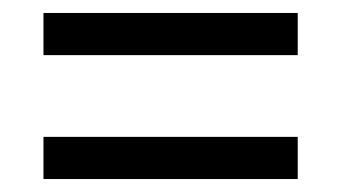

<svg xmlns="http://www.w3.org/2000/svg" viewBox="-20 -505 526 296"><path d="M47 -485V-420H439V-485ZM47 -294V-229H439V-294Z"/></svg>

Font: Noto Serif Sinhala Condensed SemiBold
Style: Regular
Weight: 600
Width: 3
Designer: Jelle Bosma - Monotype Design Team
Foundry: Monotype Imaging Inc.
Version: Version 2.007